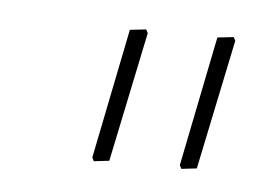

<svg xmlns="http://www.w3.org/2000/svg" viewBox="-28 -666 282 212"><g transform="rotate(5 113.0 -560.0)"><path d="M224 -635 226 -631 196 -487 179 -485 177 -489 206 -633ZM127 -635 129 -631 99 -487 82 -485 80 -489 109 -633Z"/></g></svg>

Font: Alegreya Sans SC Thin
Style: Italic
Weight: 100
Italic angle: -7°
Designer: Juan Pablo del Peral
Foundry: Huerta Tipografica
Version: Version 2.007